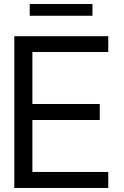

<svg xmlns="http://www.w3.org/2000/svg" viewBox="-20 -929 612 949"><path d="M437 -851.1H127V-909.2H437ZM140.1 -671.9V-415H473.1V-335.9H140.1V-79.1H515.1V0H50.8V-750H515.1V-671.9Z"/></svg>

Font: ø
Style: ø
Weight: 400
Designer: Samuel Oakes
Foundry: Samuel Oakes
Version: Version 1.000;PS 001.000;hotconv 1.0.88;makeotf.lib2.5.64775